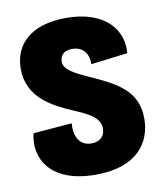

<svg xmlns="http://www.w3.org/2000/svg" viewBox="-68 -599 571 669"><g transform="rotate(-10 217.5 -264.0)"><path d="M218 14C365 14 418 -65 418 -150C418 -249 345 -285 254 -326C196 -352 169 -368 169 -395C169 -413 180 -432 212 -432C259 -432 271 -393 269 -368L399 -384C407 -465 348 -542 210 -542C83 -542 24 -479 24 -394C24 -292 110 -250 179 -220C230 -198 270 -180 270 -140C270 -116 255 -96 222 -96C174 -96 162 -141 166 -177L29 -166C8 -82 56 14 218 14Z"/></g></svg>

Font: Bricolage Grotesque 10pt Condensed ExtraBold
Style: Regular
Weight: 800
Width: 3
Designer: Mathieu Triay
Foundry: Atelier Triay
Version: Version 1.000;gftools[0.9.29]